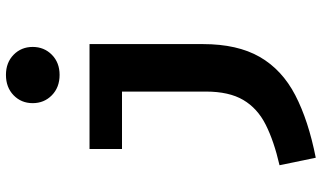

<svg xmlns="http://www.w3.org/2000/svg" viewBox="-241 -629 1097 655"><g transform="rotate(-90 307.5 -301.5)"><path d="M379.5 -829.7Q421.5 -829.7 448.2 -803.6Q474.9 -777.4 474.9 -738.5Q474.9 -699.5 448.2 -673.1Q421.5 -646.7 379.5 -646.7Q336.9 -646.7 310 -673.1Q283.1 -699.5 283.1 -738.5Q283.1 -777.4 310 -803.6Q336.9 -829.7 379.5 -829.7ZM484.6 -544.6V-157.9Q484.6 -40 440.8 36.2Q396.9 112.3 310.5 157.2Q224.1 202.1 96.9 227.2L71.3 103.6Q153.8 84.6 209.7 56.4Q265.6 28.2 294.1 -20.3Q322.6 -68.7 322.6 -147.7V-433.8H126.7V-544.6Z"/></g></svg>

Font: Fira Code
Style: Bold
Weight: 700
Monospace: yes
Designer: Carrois Corporate, Edenspiekermann AG, Nikita Prokopov
Foundry: Carrois Corporate, Edenspiekermann AG, Nikita Prokopov
Version: Version 6.000; ttfautohint (v1.8.2) -l 8 -r 50 -G 200 -x 14 